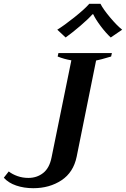

<svg xmlns="http://www.w3.org/2000/svg" viewBox="-40 -979 662 1009"><path d="M261 -823Q297 -845 351.5 -888.5Q406 -932 429 -959H488Q502 -931 538.5 -887.5Q575 -844 602 -823L542 -782Q516 -806 489 -842Q462 -878 450 -904H446Q424 -879 382.5 -843.5Q341 -808 305 -782ZM-20 -45 6 -78Q25 -63 52 -53.5Q79 -44 109 -44Q154 -44 187 -70Q220 -96 231 -152L335 -662Q298 -668 263 -682L267 -700H548L544 -682Q484 -664 465 -661L363 -156Q346 -73 283 -31.5Q220 10 135 10Q86 10 45 -4Q4 -18 -20 -45Z"/></svg>

Font: Trirong SemiBold
Style: Italic
Weight: 600
Italic angle: -12°
Designer: Katatrad Team
Foundry: CadsonDemak
Version: Version 1.001